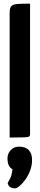

<svg xmlns="http://www.w3.org/2000/svg" viewBox="-20 -755 218 1054"><path d="M33 0V-686Q33 -711 42 -721Q51 -731 75.5 -733Q100 -735 145 -735V-20Q145 -10 140.5 -6Q136 -2 112.5 -1Q89 0 33 0ZM64 279Q49 279 38 273.5Q27 268 22 250Q39 221 42.5 207.5Q46 194 49 175Q33 165 27 150Q21 135 21 115Q21 88 39 69Q57 50 85 50Q120 50 138 69Q156 88 156 123Q156 154 145 182.5Q134 211 118 232.5Q102 254 87 266.5Q72 279 64 279Z"/></svg>

Font: Yanone Kaffeesatz ExtraLight
Style: Bold
Weight: 700
Version: Version 2.003